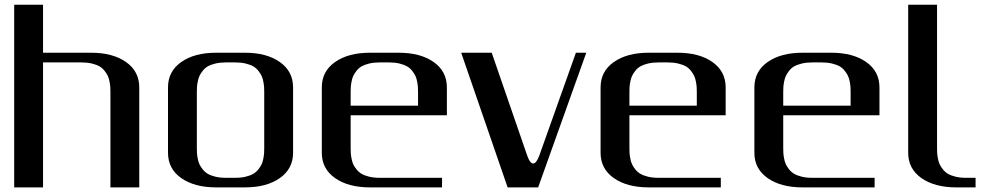

<svg xmlns="http://www.w3.org/2000/svg" viewBox="-20 -812 4331 832"><path d="M166.5 -791.5V-583.5Q166.5 -583.5 250 -583.5H375Q468.8 -583.5 526.1 -543.2Q583.5 -502.9 583.5 -433.1V0H458.5V-410.6Q458.5 -423.8 458 -433.3Q457.5 -442.9 454.8 -457.5Q452.1 -472.2 447.3 -482.7Q442.4 -493.2 433.1 -505.1Q423.8 -517.1 411.1 -524.4Q398.4 -531.7 378.4 -536.6Q358.4 -541.5 333.5 -541.5H166.5V0H41.5V-791.5Z M916.5 0Q822.8 0 765.4 -40.3Q708 -80.6 708 -149.9V-433.1Q708 -502.9 765.4 -543.2Q822.8 -583.5 916.5 -583.5H1041.5Q1135.3 -583.5 1192.6 -543.2Q1250 -502.9 1250 -433.1V-149.9Q1250 -80.6 1192.6 -40.3Q1135.3 0 1041.5 0ZM1000 -41.5Q1024.9 -41.5 1044.9 -46.4Q1064.9 -51.3 1077.6 -58.8Q1090.3 -66.4 1099.6 -78.1Q1108.9 -89.8 1113.8 -100.3Q1118.7 -110.8 1121.3 -125.5Q1124 -140.1 1124.5 -149.9Q1125 -159.7 1125 -172.9V-410.6Q1125 -423.8 1124.5 -433.3Q1124 -442.9 1121.3 -457.5Q1118.7 -472.2 1113.8 -482.7Q1108.9 -493.2 1099.6 -505.1Q1090.3 -517.1 1077.6 -524.4Q1064.9 -531.7 1044.9 -536.6Q1024.9 -541.5 1000 -541.5H958Q933.1 -541.5 913.1 -536.6Q893.1 -531.7 880.4 -524.4Q867.7 -517.1 858.4 -505.1Q849.1 -493.2 844.2 -482.7Q839.4 -472.2 836.7 -457.5Q834 -442.9 833.5 -433.3Q833 -423.8 833 -410.6V-172.9Q833 -159.7 833.5 -149.9Q834 -140.1 836.7 -125.5Q839.4 -110.8 844.2 -100.3Q849.1 -89.8 858.4 -78.1Q867.7 -66.4 880.4 -58.8Q893.1 -51.3 913.1 -46.4Q933.1 -41.5 958 -41.5Z M1916.5 -312.5H1499.5V-172.9Q1499.5 -159.7 1500 -149.9Q1500.5 -140.1 1503.2 -125.5Q1505.9 -110.8 1510.7 -100.3Q1515.6 -89.8 1524.9 -78.1Q1534.2 -66.4 1546.9 -58.8Q1559.6 -51.3 1579.6 -46.4Q1599.6 -41.5 1624.5 -41.5H1895.5V0H1583Q1489.3 0 1431.9 -40.3Q1374.5 -80.6 1374.5 -149.9V-433.1Q1374.5 -502.9 1431.9 -543.2Q1489.3 -583.5 1583 -583.5H1708Q1801.8 -583.5 1859.1 -543.2Q1916.5 -502.9 1916.5 -433.1ZM1499.5 -354H1791.5V-410.6Q1791.5 -423.8 1791 -433.3Q1790.5 -442.9 1787.8 -457.5Q1785.2 -472.2 1780.3 -482.7Q1775.4 -493.2 1766.1 -505.1Q1756.8 -517.1 1744.1 -524.4Q1731.4 -531.7 1711.4 -536.6Q1691.4 -541.5 1666.5 -541.5H1624.5Q1599.6 -541.5 1579.6 -536.6Q1559.6 -531.7 1546.9 -524.4Q1534.2 -517.1 1524.9 -505.1Q1515.6 -493.2 1510.7 -482.7Q1505.9 -472.2 1503.2 -457.5Q1500.5 -442.9 1500 -433.3Q1499.5 -423.8 1499.5 -410.6Z M2316.9 -137.7 2475.6 -583.5H2520.5L2312 0H2179.7L1978.5 -583.5H2110.8L2264.6 -137.7Q2276.4 -103.5 2290.5 -103.5Q2304.2 -103.5 2316.9 -137.7Z M3124.5 -312.5H2707.5V-172.9Q2707.5 -159.7 2708 -149.9Q2708.5 -140.1 2711.2 -125.5Q2713.9 -110.8 2718.8 -100.3Q2723.6 -89.8 2732.9 -78.1Q2742.2 -66.4 2754.9 -58.8Q2767.6 -51.3 2787.6 -46.4Q2807.6 -41.5 2832.5 -41.5H3103.5V0H2791Q2697.3 0 2639.9 -40.3Q2582.5 -80.6 2582.5 -149.9V-433.1Q2582.5 -502.9 2639.9 -543.2Q2697.3 -583.5 2791 -583.5H2916Q3009.8 -583.5 3067.1 -543.2Q3124.5 -502.9 3124.5 -433.1ZM2707.5 -354H2999.5V-410.6Q2999.5 -423.8 2999 -433.3Q2998.5 -442.9 2995.8 -457.5Q2993.2 -472.2 2988.3 -482.7Q2983.4 -493.2 2974.1 -505.1Q2964.8 -517.1 2952.1 -524.4Q2939.5 -531.7 2919.4 -536.6Q2899.4 -541.5 2874.5 -541.5H2832.5Q2807.6 -541.5 2787.6 -536.6Q2767.6 -531.7 2754.9 -524.4Q2742.2 -517.1 2732.9 -505.1Q2723.6 -493.2 2718.8 -482.7Q2713.9 -472.2 2711.2 -457.5Q2708.5 -442.9 2708 -433.3Q2707.5 -423.8 2707.5 -410.6Z M3791 -312.5H3374V-172.9Q3374 -159.7 3374.5 -149.9Q3375 -140.1 3377.7 -125.5Q3380.4 -110.8 3385.3 -100.3Q3390.1 -89.8 3399.4 -78.1Q3408.7 -66.4 3421.4 -58.8Q3434.1 -51.3 3454.1 -46.4Q3474.1 -41.5 3499 -41.5H3770V0H3457.5Q3363.8 0 3306.4 -40.3Q3249 -80.6 3249 -149.9V-433.1Q3249 -502.9 3306.4 -543.2Q3363.8 -583.5 3457.5 -583.5H3582.5Q3676.3 -583.5 3733.6 -543.2Q3791 -502.9 3791 -433.1ZM3374 -354H3666V-410.6Q3666 -423.8 3665.5 -433.3Q3665 -442.9 3662.4 -457.5Q3659.7 -472.2 3654.8 -482.7Q3649.9 -493.2 3640.6 -505.1Q3631.3 -517.1 3618.7 -524.4Q3606 -531.7 3585.9 -536.6Q3565.9 -541.5 3541 -541.5H3499Q3474.1 -541.5 3454.1 -536.6Q3434.1 -531.7 3421.4 -524.4Q3408.7 -517.1 3399.4 -505.1Q3390.1 -493.2 3385.3 -482.7Q3380.4 -472.2 3377.7 -457.5Q3375 -442.9 3374.5 -433.3Q3374 -423.8 3374 -410.6Z M4040.5 -791.5V-172.9Q4040.5 -159.7 4041 -149.9Q4041.5 -140.1 4044.2 -125.5Q4046.9 -110.8 4051.8 -100.3Q4056.6 -89.8 4065.9 -78.1Q4075.2 -66.4 4087.9 -58.8Q4100.6 -51.3 4120.6 -46.4Q4140.6 -41.5 4165.5 -41.5H4207.5V0H4124Q4030.3 0 3972.9 -40.3Q3915.5 -80.6 3915.5 -149.9V-791.5Z"/></svg>

Font: Gputeks
Style: Bold
Weight: 600
Width: 8
Version: Version 0.9